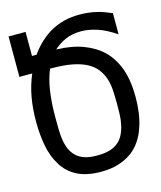

<svg xmlns="http://www.w3.org/2000/svg" viewBox="-110 -800 749 895"><g transform="rotate(-15 264.0 -353.0)"><path d="M268 14Q197 14 151.5 -10Q106 -34 81 -76Q55 -117 44.5 -172Q34 -227 34 -289Q34 -355 44 -409Q54 -463 75 -512H13V-707H95V-591H117Q160 -652 219 -686Q248 -702 281.5 -711Q315 -720 358 -720Q401 -720 439 -711Q458 -707 475 -700.5Q492 -694 511 -686V-584Q462 -617 421.5 -630Q381 -643 345 -643Q303 -643 270.5 -629Q238 -615 212 -591Q287 -589 342 -568Q397 -547 434 -511Q472 -473 492 -417Q512 -361 512 -281Q512 -242 507 -206Q502 -170 491 -138Q480 -104 461 -76Q442 -48 416 -29Q388 -9 351.5 2.5Q315 14 268 14ZM270 -64Q319 -64 348.5 -78.5Q378 -93 393 -118.5Q408 -144 414 -177Q419 -200 419.5 -228.5Q420 -257 420 -275Q420 -308 418 -340Q416 -372 407 -398Q398 -423 382 -444Q366 -465 337.5 -480.5Q309 -496 267.5 -504Q226 -512 167 -512H161Q142 -467 134 -411Q126 -355 126 -294V-277Q126 -252 126.5 -228Q127 -204 130 -181Q134 -154 142.5 -133.5Q151 -113 167 -97Q183 -81 207.5 -72.5Q232 -64 270 -64Z"/></g></svg>

Font: PlemolJP
Style: Regular
Weight: 400
Monospace: yes
Version: v2.0.4; ttfautohint (v1.8.4.7-5d5b-dirty) -l 6 -r 45 -G 200 